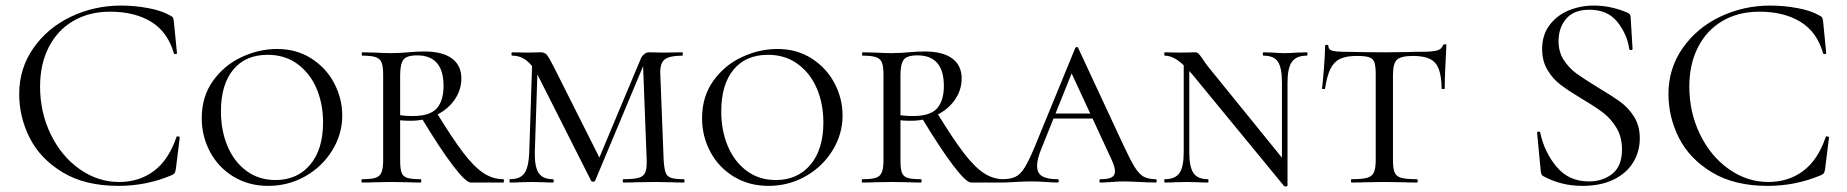

<svg xmlns="http://www.w3.org/2000/svg" viewBox="-20 -656 6636 690"><path d="M590 -601Q599 -597 601.5 -592.5Q604 -588 605 -577L616 -465Q616 -462 611 -461.5Q606 -461 605 -464Q583 -541 523.5 -577.5Q464 -614 376 -614Q300 -614 243 -580.5Q186 -547 155 -486Q124 -425 124 -345Q124 -252 162.5 -173Q201 -94 266.5 -48Q332 -2 408 -2Q480 -2 533 -41.5Q586 -81 614 -163Q614 -166 618 -166Q621 -166 623.5 -165Q626 -164 626 -162L612 -49Q610 -37 607.5 -33.5Q605 -30 596 -26Q506 12 406 12Q286 12 205.5 -36.5Q125 -85 87 -160Q49 -235 49 -318Q49 -410 100 -483Q151 -556 235 -596Q319 -636 415 -636Q463 -636 512 -627Q561 -618 590 -601Z M705 -231Q705 -309 745.5 -365.5Q786 -422 848.5 -451Q911 -480 976 -480Q1046 -480 1099.5 -445.5Q1153 -411 1181.5 -356Q1210 -301 1210 -241Q1210 -174 1174 -115.5Q1138 -57 1077 -22.5Q1016 12 944 12Q874 12 819.5 -21Q765 -54 735 -110Q705 -166 705 -231ZM1141 -216Q1141 -283 1117.5 -338Q1094 -393 1049 -426Q1004 -459 942 -459Q862 -459 818 -405.5Q774 -352 774 -256Q774 -187 797.5 -131Q821 -75 865.5 -42Q910 -9 970 -9Q1048 -9 1094.5 -64Q1141 -119 1141 -216Z M1492 0Q1464 0 1449 -1L1386 -2L1327 -1Q1310 0 1281 0Q1279 0 1279 -6Q1279 -12 1281 -12Q1314 -12 1329.5 -17Q1345 -22 1351 -36.5Q1357 -51 1357 -81V-387Q1357 -417 1351.5 -431Q1346 -445 1330.5 -450.5Q1315 -456 1282 -456Q1280 -456 1280 -462Q1280 -468 1282 -468L1328 -467Q1364 -465 1386 -465Q1404 -465 1419.5 -466Q1435 -467 1446 -468Q1478 -471 1505 -471Q1570 -471 1604 -446Q1638 -421 1638 -374Q1638 -333 1614 -298Q1590 -263 1548 -242.5Q1506 -222 1456 -222Q1424 -222 1401 -226L1400 -246Q1425 -239 1463 -239Q1525 -239 1549.5 -266.5Q1574 -294 1574 -347Q1574 -457 1479 -457Q1441 -457 1429.5 -441Q1418 -425 1418 -385V-81Q1418 -50 1423 -36Q1428 -22 1443 -17Q1458 -12 1492 -12Q1494 -12 1494 -6Q1494 0 1492 0ZM1789 0H1672Q1654 0 1607 -62Q1560 -124 1495 -232L1548 -253Q1606 -158 1645 -107Q1684 -56 1717.5 -34Q1751 -12 1789 -12Q1791 -12 1791 -6Q1791 0 1789 0Z M1893 -446 1913 -443 1902 -109Q1901 -56 1916 -34Q1931 -12 1967 -12Q1970 -12 1970 -6Q1970 0 1967 0Q1946 0 1935 -1L1891 -2L1849 -1Q1836 0 1813 0Q1811 0 1811 -6Q1811 -12 1813 -12Q1850 -12 1865 -34Q1880 -56 1882 -109ZM2438 0Q2410 0 2394 -1L2335 -2L2267 -1Q2250 0 2220 0Q2218 0 2218 -6Q2218 -12 2220 -12Q2257 -12 2275 -17Q2293 -22 2299 -36.5Q2305 -51 2304 -81L2290 -448L2307 -456L2119 -7Q2117 -3 2112 -3Q2106 -3 2104 -7L1913 -385Q1878 -456 1821 -456Q1818 -456 1818 -462Q1818 -468 1821 -468L1876 -467L1924 -468Q1937 -468 1945 -459Q1953 -450 1970 -416L2139 -80L2111 -35L2282 -443Q2286 -454 2294.5 -461Q2303 -468 2312 -468L2365 -467L2432 -468Q2434 -468 2434 -462Q2434 -456 2432 -456Q2387 -456 2369 -442.5Q2351 -429 2353 -389L2365 -81Q2367 -50 2372 -36Q2377 -22 2391.5 -17Q2406 -12 2438 -12Q2440 -12 2440 -6Q2440 0 2438 0Z M2503 -231Q2503 -309 2543.5 -365.5Q2584 -422 2646.5 -451Q2709 -480 2774 -480Q2844 -480 2897.5 -445.5Q2951 -411 2979.5 -356Q3008 -301 3008 -241Q3008 -174 2972 -115.5Q2936 -57 2875 -22.5Q2814 12 2742 12Q2672 12 2617.5 -21Q2563 -54 2533 -110Q2503 -166 2503 -231ZM2939 -216Q2939 -283 2915.5 -338Q2892 -393 2847 -426Q2802 -459 2740 -459Q2660 -459 2616 -405.5Q2572 -352 2572 -256Q2572 -187 2595.5 -131Q2619 -75 2663.5 -42Q2708 -9 2768 -9Q2846 -9 2892.5 -64Q2939 -119 2939 -216Z M3290 0Q3262 0 3247 -1L3184 -2L3125 -1Q3108 0 3079 0Q3077 0 3077 -6Q3077 -12 3079 -12Q3112 -12 3127.5 -17Q3143 -22 3149 -36.5Q3155 -51 3155 -81V-387Q3155 -417 3149.5 -431Q3144 -445 3128.5 -450.5Q3113 -456 3080 -456Q3078 -456 3078 -462Q3078 -468 3080 -468L3126 -467Q3162 -465 3184 -465Q3202 -465 3217.5 -466Q3233 -467 3244 -468Q3276 -471 3303 -471Q3368 -471 3402 -446Q3436 -421 3436 -374Q3436 -333 3412 -298Q3388 -263 3346 -242.5Q3304 -222 3254 -222Q3222 -222 3199 -226L3198 -246Q3223 -239 3261 -239Q3323 -239 3347.5 -266.5Q3372 -294 3372 -347Q3372 -457 3277 -457Q3239 -457 3227.5 -441Q3216 -425 3216 -385V-81Q3216 -50 3221 -36Q3226 -22 3241 -17Q3256 -12 3290 -12Q3292 -12 3292 -6Q3292 0 3290 0ZM3587 0H3470Q3452 0 3405 -62Q3358 -124 3293 -232L3346 -253Q3404 -158 3443 -107Q3482 -56 3515.5 -34Q3549 -12 3587 -12Q3589 -12 3589 -6Q3589 0 3587 0Z M3766 -248H3948L3955 -230H3750ZM4133 0Q4115 0 4075 -2Q4035 -4 4017 -4Q4001 -4 3975 -2Q3949 0 3935 0Q3931 0 3931 -6Q3931 -12 3935 -12Q3962 -12 3974.5 -18.5Q3987 -25 3987 -41Q3987 -55 3974 -84L3822 -412L3848 -434L3723 -123Q3707 -85 3707 -60Q3707 -34 3725 -23Q3743 -12 3780 -12Q3785 -12 3785 -6Q3785 0 3780 0Q3765 0 3739 -2Q3711 -4 3687 -4Q3662 -4 3628 -2Q3598 0 3580 0Q3575 0 3575 -6Q3575 -12 3580 -12Q3611 -12 3629 -20.5Q3647 -29 3662.5 -54Q3678 -79 3700 -132L3844 -483Q3846 -487 3850 -487Q3854 -487 3855 -483L4016 -137Q4042 -81 4057.5 -56Q4073 -31 4089.5 -21.5Q4106 -12 4133 -12Q4137 -12 4137 -6Q4137 0 4133 0Z M4234 -446 4254 -443V-109Q4254 -56 4269 -34Q4284 -12 4321 -12Q4323 -12 4323 -6Q4323 0 4321 0Q4299 0 4287 -1L4245 -2L4202 -1Q4189 0 4166 0Q4164 0 4164 -6Q4164 -12 4166 -12Q4203 -12 4218.5 -34Q4234 -56 4234 -109ZM4595 13 4267 -386Q4235 -424 4211.5 -440Q4188 -456 4166 -456Q4164 -456 4164 -462Q4164 -468 4166 -468L4222 -467L4275 -468Q4282 -468 4286.5 -464Q4291 -460 4300 -447Q4308 -434 4322 -416L4597 -77L4607 11Q4607 13 4602 14Q4597 15 4595 13ZM4607 11 4587 -20V-359Q4587 -412 4572.5 -434Q4558 -456 4521 -456Q4518 -456 4518 -462Q4518 -468 4521 -468L4555 -467Q4581 -465 4597 -465Q4613 -465 4641 -467L4676 -468Q4679 -468 4679 -462Q4679 -456 4676 -456Q4639 -456 4623 -434Q4607 -412 4607 -359Z M4742 -338Q4742 -336 4736.5 -336Q4731 -336 4731 -338Q4734 -361 4738 -412Q4742 -463 4742 -490Q4742 -495 4748 -495Q4754 -495 4754 -490Q4754 -477 4769 -473.5Q4784 -470 4806 -470Q4894 -468 4957 -468L5044 -469Q5062 -470 5091 -470Q5127 -470 5144 -474.5Q5161 -479 5166 -494Q5168 -497 5173 -497Q5178 -497 5178 -494Q5172 -386 5172 -338Q5172 -336 5166.5 -336Q5161 -336 5161 -338Q5160 -383 5150.5 -408Q5141 -433 5119 -444Q5097 -455 5058 -455Q5015 -455 5000.5 -441.5Q4986 -428 4986 -387V-81Q4986 -50 4992 -36Q4998 -22 5015.5 -17Q5033 -12 5072 -12Q5075 -12 5075 -6Q5075 0 5072 0Q5041 0 5024 -1L4954 -2L4887 -1Q4869 0 4837 0Q4835 0 4835 -6Q4835 -12 4837 -12Q4875 -12 4893 -17Q4911 -22 4917.5 -36.5Q4924 -51 4924 -81V-389Q4924 -418 4919.5 -431.5Q4915 -445 4901 -450Q4887 -455 4856 -455Q4818 -455 4796 -444.5Q4774 -434 4761.5 -409Q4749 -384 4742 -338Z M5722 -342Q5774 -311 5803 -290Q5832 -269 5852.5 -236.5Q5873 -204 5873 -159Q5873 -111 5849 -72Q5825 -33 5778.5 -10.5Q5732 12 5667 12Q5590 12 5526 -23Q5521 -26 5519.5 -30Q5518 -34 5517 -42L5504 -178Q5503 -182 5508.5 -183Q5514 -184 5515 -180Q5530 -109 5574 -56.5Q5618 -4 5690 -4Q5740 -4 5774.5 -31.5Q5809 -59 5809 -119Q5809 -164 5789 -197Q5769 -230 5740.5 -251.5Q5712 -273 5663 -302Q5615 -331 5587.5 -352Q5560 -373 5541 -405Q5522 -437 5522 -480Q5522 -530 5548.5 -565.5Q5575 -601 5617.5 -618.5Q5660 -636 5708 -636Q5767 -636 5825 -612Q5840 -607 5840 -595L5847 -481Q5847 -476 5841.5 -476Q5836 -476 5835 -480Q5828 -532 5793 -576.5Q5758 -621 5692 -621Q5636 -621 5608.5 -588.5Q5581 -556 5581 -508Q5581 -469 5600 -440Q5619 -411 5646 -391.5Q5673 -372 5722 -342Z M6517 -601Q6526 -597 6528.5 -592.5Q6531 -588 6532 -577L6543 -465Q6543 -462 6538 -461.5Q6533 -461 6532 -464Q6510 -541 6450.5 -577.5Q6391 -614 6303 -614Q6227 -614 6170 -580.5Q6113 -547 6082 -486Q6051 -425 6051 -345Q6051 -252 6089.5 -173Q6128 -94 6193.5 -48Q6259 -2 6335 -2Q6407 -2 6460 -41.5Q6513 -81 6541 -163Q6541 -166 6545 -166Q6548 -166 6550.5 -165Q6553 -164 6553 -162L6539 -49Q6537 -37 6534.5 -33.5Q6532 -30 6523 -26Q6433 12 6333 12Q6213 12 6132.5 -36.5Q6052 -85 6014 -160Q5976 -235 5976 -318Q5976 -410 6027 -483Q6078 -556 6162 -596Q6246 -636 6342 -636Q6390 -636 6439 -627Q6488 -618 6517 -601Z"/></svg>

Font: Cormorant SC
Style: Regular
Weight: 400
Designer: Christian Thalmann (Catharsis Fonts)
Foundry: Catharsis Fonts
Version: Version 4.000